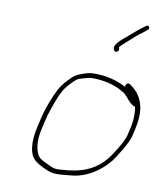

<svg xmlns="http://www.w3.org/2000/svg" viewBox="-77 -774 661 790"><g transform="rotate(10 253.5 -379.0)"><path d="M375.4 -604C377.4 -606.7 380.2 -610 383.8 -614C410.9 -637.5 437.3 -664.3 465.9 -684L478.2 -694C490.8 -703.1 480.4 -718.5 468.7 -709L455.4 -699C435.4 -684 422.4 -671.5 402.1 -654.5C388.3 -642.9 349.6 -613.6 355.4 -595C358.1 -588.7 360.1 -579.6 370.6 -585C380.5 -590.2 377.8 -597.6 375.4 -604ZM428.4 -448C425.4 -449.3 422.7 -450.7 420.4 -452C388.2 -468.3 346.3 -480 293.8 -480C284.5 -480 274.5 -478.7 263.9 -476C240.2 -468.2 221.5 -463.3 204 -446C185.2 -427.3 170 -412.1 156.1 -386C138.3 -350 120 -303.4 109.8 -259L101.3 -222C87.6 -162.9 89.8 -105.4 121.9 -82C134.6 -71.1 173.6 -51 194.5 -47.5C215.2 -44 244.3 -47.6 266.5 -50C334.2 -53.5 393.1 -93.9 430.6 -141C446.1 -161.7 485.8 -224.4 492.4 -253L499.3 -283C506.9 -315.9 509.4 -345.2 505.7 -371C498.4 -413.8 477.6 -441.4 444.9 -463C438 -468 425.6 -458.7 428.4 -448ZM482.6 -375C483.8 -371.7 484.5 -367.7 484.8 -363C487.7 -339.8 486.3 -313.2 479.3 -283L472.4 -253C466.6 -227.8 429.3 -168.9 415.4 -151C371.9 -95.2 313.6 -71.1 231.5 -67C199.5 -63.1 192.3 -69 168.5 -80C142 -92.2 129.3 -97.6 121.2 -122C111.4 -149.3 111.9 -181.4 121.3 -222L129.6 -258C132.5 -270.7 136.5 -284.5 141.6 -299.5C155.1 -338.8 170.2 -383.2 193.4 -409C205.1 -422 221.2 -442 237.4 -448L265.3 -456C273.9 -458.7 281.9 -460 289.2 -460C338.2 -460 378.2 -449.2 408.2 -434L424.1 -425C428.8 -422.3 432.7 -419 435.8 -415C439.7 -411.7 445 -405.7 451.7 -397C459.7 -388.3 466 -382.7 470.7 -380C474.2 -378.1 477.1 -375 482.6 -375Z"/></g></svg>

Font: HoneyBee
Style: UltLitIt
Weight: 100
Foundry: Cannot Into Space Fonts
Version: Version 0.89